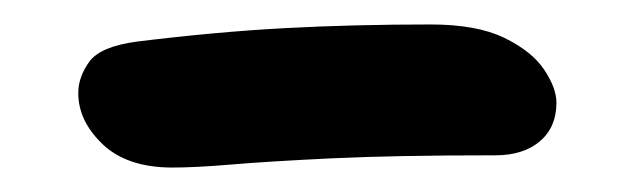

<svg xmlns="http://www.w3.org/2000/svg" viewBox="-20 -750 523 157"><path d="M121 -613Q84 -613 64 -632Q44 -651 44 -674Q44 -687 53 -699.5Q62 -712 92 -716Q157 -724 213 -727Q269 -730 332 -730Q370 -730 392.5 -719Q415 -708 425 -693Q435 -678 435 -666Q435 -646 421.5 -634.5Q408 -623 385 -623Q302 -623 250.5 -620.5Q199 -618 169.5 -615.5Q140 -613 121 -613Z"/></svg>

Font: Shantell Sans Normal
Style: Regular
Weight: 500
Designer: Stephen Nixon, Anya Danilova, Shantell Martin
Foundry: Arrow Type
Version: Version 1.009;[a7da0bfa3]